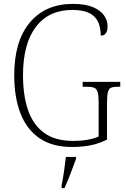

<svg xmlns="http://www.w3.org/2000/svg" viewBox="-20 -744 647 985"><path d="M348 10Q248 10 182.5 -35Q117 -80 85 -162.5Q53 -245 53 -358Q53 -533 133 -628.5Q213 -724 354 -724Q417 -724 456.5 -707.5Q496 -691 514 -664.5Q532 -638 532 -610Q532 -585 522.5 -573Q513 -561 497 -561Q497 -600 484 -630Q471 -660 439 -676.5Q407 -693 351 -693Q230 -693 164 -606Q98 -519 98 -358Q98 -253 124.5 -177.5Q151 -102 207.5 -61.5Q264 -21 356 -21Q394 -21 429 -27Q464 -33 486 -44V-219Q486 -254 481 -271.5Q476 -289 462.5 -294Q449 -299 425 -299H404V-324H597V-299H585Q562 -299 550 -294Q538 -289 533.5 -271.5Q529 -254 529 -218V-28Q490 -8 447 1Q404 10 348 10ZM296 208Q303 172 308.5 134.5Q314 97 318 61H370V71Q362 92 352 119.5Q342 147 331 174Q320 201 311 221H296Z"/></svg>

Font: Noto Serif Khmer SemiCondensed ExtraLight
Style: Regular
Weight: 200
Width: 4
Designer: Danh Hong and the Monotype Design Team
Foundry: Monotype Imaging Inc.
Version: Version 2.004; ttfautohint (v1.8.4.7-5d5b)